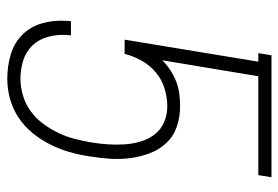

<svg xmlns="http://www.w3.org/2000/svg" viewBox="-142 -634 783 540"><g transform="rotate(90 250.0 -363.5)"><path d="M201 8Q166 8 133.5 -1.5Q101 -11 78 -33.5Q55 -56 45.5 -88.5Q36 -121 38 -155L39 -171H79L78 -160Q76 -133 83 -107Q90 -81 107 -63Q124 -45 149 -37Q174 -29 201 -29Q224 -29 248 -36Q272 -43 292.5 -58Q313 -73 328 -93.5Q343 -114 353.5 -136Q364 -158 370 -181.5Q376 -205 380 -228Q384 -252 385.5 -275.5Q387 -299 385.5 -322Q384 -345 377.5 -367Q371 -389 357.5 -406.5Q344 -424 323 -433Q302 -442 279 -442Q254 -442 229 -434.5Q204 -427 183.5 -410Q163 -393 150 -369.5Q137 -346 131 -322H91L153 -698H129L135 -735H478L472 -698H194L149 -428Q162 -441 177.5 -451Q193 -461 210 -467.5Q227 -474 244.5 -476Q262 -478 279 -478Q308 -478 335 -469Q362 -460 381 -440Q400 -420 410 -394Q420 -368 424 -339.5Q428 -311 426 -281.5Q424 -252 419 -222Q415 -194 407 -166.5Q399 -139 386 -113Q373 -87 354 -63.5Q335 -40 310 -23.5Q285 -7 257 0.5Q229 8 201 8Z"/></g></svg>

Font: Iosevka SS04 Extralight
Style: Italic
Weight: 200
Italic angle: -9°
Monospace: yes
Designer: Belleve Invis
Foundry: Belleve Invis
Version: Version 19.0.0; ttfautohint (v1.8.4)